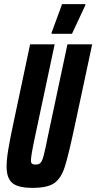

<svg xmlns="http://www.w3.org/2000/svg" viewBox="-20 -903 467 931"><path d="M12 -95Q12 -129 20 -177.5Q28 -226 44 -301L126 -688H245L151 -246Q130 -149 130 -125Q130 -113 135.5 -109Q141 -105 153 -105Q169 -105 177 -114Q185 -123 192 -149.5Q199 -176 213 -246L307 -688H427L344 -300Q312 -149 294 -93.5Q276 -38 243 -15Q210 8 138 8Q68 8 40 -15.5Q12 -39 12 -95ZM230 -739V-744L281 -883H394V-878L329 -739Z"/></svg>

Font: Saira Ultra Condensed ExtraBold
Style: Italic
Weight: 800
Width: 1
Italic angle: -12°
Designer: Hector Gatti with collaboration of the Omnibus-Type team
Foundry: Omnibus-Type
Version: Version 1.001; ttfautohint (v1.8)